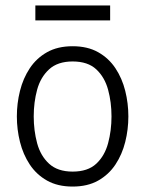

<svg xmlns="http://www.w3.org/2000/svg" viewBox="-20 -678 534 706"><path d="M42 -250Q42 -298 53.5 -344Q65 -390 89.5 -427Q114 -464 153 -486Q192 -508 247 -508Q302 -508 341 -486Q380 -464 404.5 -427Q429 -390 440.5 -344Q452 -298 452 -250Q452 -202 440.5 -156Q429 -110 404.5 -73Q380 -36 341 -14Q302 8 247 8Q192 8 153 -14Q114 -36 89.5 -73Q65 -110 53.5 -156Q42 -202 42 -250ZM104 -250Q104 -198 116.5 -151.5Q129 -105 160.5 -76Q192 -47 247 -47Q303 -47 334 -76Q365 -105 377.5 -151.5Q390 -198 390 -250Q390 -302 377.5 -348Q365 -394 334 -423Q303 -452 247 -452Q192 -452 160.5 -423Q129 -394 116.5 -348Q104 -302 104 -250ZM110 -658H385V-603H110Z"/></svg>

Font: Epunda Sans Light
Style: Regular
Weight: 300
Designer: Simon Atzbach
Foundry: typofactur
Version: Version 2.204; ttfautohint (v1.8.4.7-5d5b)